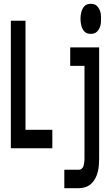

<svg xmlns="http://www.w3.org/2000/svg" viewBox="-20 -779 590 1009"><path d="M37 0V-670H114V-97H255V0ZM457 -601Q448 -601 439.5 -603.5Q431 -606 424.5 -612.5Q418 -619 414 -627Q410 -635 407.5 -644Q405 -653 404 -662Q403 -671 403 -680Q403 -689 404 -698Q405 -707 407.5 -716Q410 -725 414 -733Q418 -741 424.5 -747.5Q431 -754 439.5 -756.5Q448 -759 457 -759Q466 -759 474.5 -756.5Q483 -754 489.5 -747.5Q496 -741 500.5 -733Q505 -725 507.5 -716Q510 -707 510.5 -698Q511 -689 511 -680Q511 -671 510.5 -662Q510 -653 507.5 -644Q505 -635 500.5 -627Q496 -619 489.5 -612.5Q483 -606 474.5 -603.5Q466 -601 457 -601ZM318 210V113H395Q401 113 406 110Q411 107 414.5 102Q418 97 419.5 91Q421 85 422 79Q423 73 423.5 67Q424 61 424 55V-433H349V-530H501V55Q501 73 499.5 90.5Q498 108 493.5 125.5Q489 143 480.5 159Q472 175 459.5 186.5Q447 198 430 204Q413 210 395 210Z"/></svg>

Font: Lode Term
Style: Bold
Weight: 700
Monospace: yes
Designer: Belleve Invis
Foundry: Belleve Invis
Version: Version 29.2.0